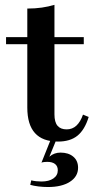

<svg xmlns="http://www.w3.org/2000/svg" viewBox="-20 -569 392 787"><path d="M217.7 11.3Q154.8 11.3 123.4 -23.4Q91.9 -58.1 91.9 -128.2V-387.9H4.8V-416.9H91.9V-533.9Q124.2 -533.9 151.6 -537.9Q179 -541.9 203.2 -549.2V-416.9H323.4V-387.9H203.2V-100Q203.2 -68.5 215.7 -53.6Q228.2 -38.7 253.2 -38.7Q276.6 -38.7 293.1 -54Q309.7 -69.4 320.2 -99.2L343.5 -89.5Q327.4 -37.1 297.6 -12.9Q267.7 11.3 217.7 11.3ZM176.6 197.6Q157.3 197.6 137.5 195.2Q117.7 192.7 104 188.7L108.1 170.2Q116.9 172.6 128.2 173.8Q139.5 175 150 175Q180.6 175 198.8 162.5Q216.9 150 216.9 129Q216.9 112.1 205.6 103.2Q194.4 94.4 173.4 94.4Q166.9 94.4 160.5 95.2Q154 96 150 97.6L192.7 -8.9H216.1L182.3 73.4Q192.7 64.5 204 60.5Q215.3 56.5 228.2 56.5Q260.5 56.5 280.2 73Q300 89.5 300 118.5Q300 154.8 266.5 176.2Q233.1 197.6 176.6 197.6Z"/></svg>

Font: Playfair
Style: Bold
Weight: 700
Designer: Claus Eggers Sørensen
Foundry: Claus Eggers Sørensen
Version: Version 2.001;gftools[0.9.30]